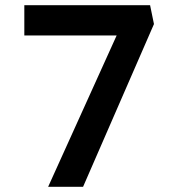

<svg xmlns="http://www.w3.org/2000/svg" viewBox="-20 -722 685 742"><path d="M166 0 453 -634 477 -585H74V-702H560L575 -629L301 0Z"/></svg>

Font: Lexend Mega Medium
Style: Regular
Weight: 500
Version: Version 1.007